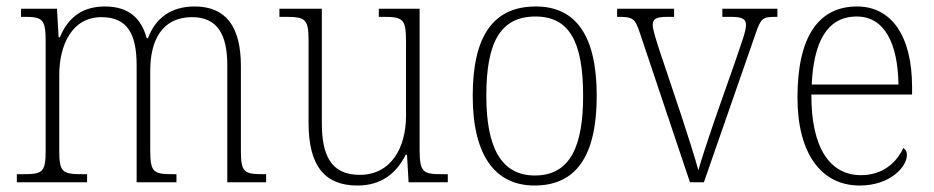

<svg xmlns="http://www.w3.org/2000/svg" viewBox="-20 -563 2886 593"><path d="M32 0H249V-25H237C173 -25 163 -30 163 -98V-331C163 -425 203 -510 293 -510C373 -510 402 -459 402 -361V0H525V-25H516C454 -25 444 -30 444 -99V-345C444 -436 479 -510 573 -510C652 -510 682 -456 682 -361V0H802V-25H796C734 -25 724 -30 724 -97V-359C724 -482 677 -543 581 -543C508 -543 460 -507 437 -445H433C417 -505 379 -543 304 -543C240 -543 192 -514 165 -448H161L156 -536H45V-511H55C111 -511 121 -504 121 -436V-99C121 -30 112 -25 49 -25H32Z M1084 10C1159 10 1205 -29 1233 -85H1237L1242 0H1363V-25H1346C1288 -25 1276 -30 1276 -99V-536H1150V-511H1160C1225 -511 1234 -506 1234 -433V-205C1234 -107 1188 -23 1091 -23C1001 -23 974 -85 974 -183V-536H843V-511H858C922 -511 933 -506 933 -439V-184C933 -49 984 10 1084 10Z M1631 10C1757 10 1823 -78 1823 -267C1823 -455 1757 -543 1635 -543C1505 -543 1440 -454 1440 -267C1440 -79 1512 10 1631 10ZM1632 -21C1527 -21 1482 -109 1482 -267C1482 -430 1524 -512 1634 -512C1739 -512 1781 -433 1781 -267C1781 -113 1742 -21 1632 -21Z M1956 -462 2111 0H2154L2313 -457C2330 -507 2335 -511 2377 -511H2381V-536H2211V-511H2235C2275 -511 2284 -504 2284 -485C2284 -467 2271 -433 2250 -371L2193 -209C2163 -122 2144 -63 2137 -37C2127 -74 2103 -150 2084 -207L2017 -407C2008 -435 1996 -471 1996 -486C1996 -504 2005 -511 2043 -511H2062V-536H1886V-511C1935 -511 1941 -507 1956 -462Z M2635 10C2731 10 2781 -49 2781 -84C2781 -96 2776 -102 2770 -106C2749 -61 2707 -22 2639 -22C2545 -22 2485 -104 2486 -271H2797V-294C2797 -451 2734 -543 2627 -543C2509 -543 2443 -451 2443 -262C2443 -88 2517 10 2635 10ZM2755 -302H2487C2493 -431 2533 -512 2626 -512C2713 -512 2753 -427 2755 -302Z"/></svg>

Font: Noto Serif Hebrew SemiCondensed ExtraLight
Style: Regular
Weight: 200
Width: 4
Designer: Monotype Design Team
Foundry: Monotype Imaging Inc.
Version: Version 2.004